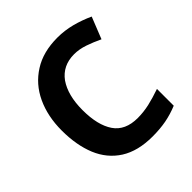

<svg xmlns="http://www.w3.org/2000/svg" viewBox="-195 -870 1026 1026"><g transform="rotate(-45 318.5 -357.0)"><path d="M393.1 -598.1Q307.1 -598.1 259.8 -533.2Q213.9 -466.8 213.9 -355Q213.9 -241.2 256.3 -178.7Q298.8 -116.2 393.1 -116.2Q436 -116.2 480.5 -126Q524.4 -136.2 575.2 -153.8V-26.9Q528.8 -7.8 482.4 1Q435.5 9.8 378.9 9.8Q269 9.8 197.3 -35.6Q126 -81.1 91.8 -163.6Q58.1 -246.1 58.1 -356Q58.1 -463.4 97.2 -546.9Q136.2 -629.9 210.9 -676.8Q284.7 -724.1 393.1 -724.1Q446.8 -724.1 500 -710.4Q553.2 -696.3 602.1 -673.8L553.2 -550.8Q511.2 -570.8 472.7 -584Q431.6 -598.1 393.1 -598.1Z"/></g></svg>

Font: Droid Sans Thai
Style: Bold
Weight: 700
Designer: Steve Matteson
Foundry: Ascender Corporation
Version: Version 1.00